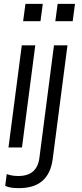

<svg xmlns="http://www.w3.org/2000/svg" viewBox="-20 -765 423 996"><path d="M94 0H24L93 -530H163ZM190 -655H100L112 -745H202ZM79 211Q29 211 7 199L15 138Q41 148 75 148Q175 148 185 49L260 -530H330L253 63Q232 211 79 211ZM357 -655H267L279 -745H369Z"/></svg>

Font: Tanohe Sans
Style: Italic
Weight: 400
Designer: Village Type and Design LLC & Cristiano Sobral
Foundry: Cooper Hewitt Smithsonian Design Museum
Version: Version 1.00;September 29, 2021;FontCreator 13.0.0.2655 64-b